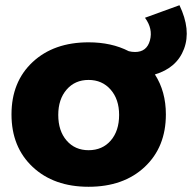

<svg xmlns="http://www.w3.org/2000/svg" viewBox="-20 -709 735 735"><path d="M667 -689Q712 -595 684.5 -522Q657 -449 573 -424Q615 -359 615 -271Q615 -146 534 -70Q453 6 319 6Q186 6 105 -70Q24 -146 24 -271Q24 -396 105 -471.5Q186 -547 319 -547Q407 -547 473 -513Q485 -510 497 -510Q542 -510 554 -554.5Q566 -599 535 -641ZM319 -134Q372 -134 404 -171Q436 -208 436 -269Q436 -329 403.5 -366Q371 -403 319 -403Q267 -403 235 -366Q203 -329 203 -269Q203 -208 235 -171Q267 -134 319 -134Z"/></svg>

Font: Montserrat arm
Style: Bold
Weight: 700
Designer: Julieta Ulanovsky
Foundry: Julieta Ulanovsky
Version: Version 6.000;PS 006.000;hotconv 1.0.88;makeotf.lib2.5.64775